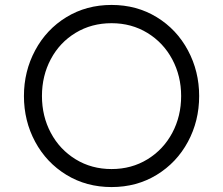

<svg xmlns="http://www.w3.org/2000/svg" viewBox="-20 -750 904 778"><path d="M714 -361Q714 -442 678 -509.5Q642 -577 577.5 -616.5Q513 -656 432 -656Q351 -656 286.5 -617Q222 -578 186 -510.5Q150 -443 150 -361Q150 -279 186 -211.5Q222 -144 286.5 -104.5Q351 -65 432 -65Q513 -65 577.5 -104.5Q642 -144 678 -211.5Q714 -279 714 -361ZM432 -730Q534 -730 615 -680.5Q696 -631 741.5 -546Q787 -461 787 -361Q787 -260 741.5 -175.5Q696 -91 615 -41.5Q534 8 432 8Q330 8 249 -41.5Q168 -91 122.5 -175.5Q77 -260 77 -361Q77 -461 122.5 -546Q168 -631 249 -680.5Q330 -730 432 -730Z"/></svg>

Font: SUIT
Style: Regular
Weight: 400
Designer: Sunn Youn; Korean Glyphs from Source Han Sans (Sandoll Communications; Soo-young Jang, Joo-yeon Kang)
Foundry: Sunn
Version: Version 1.140